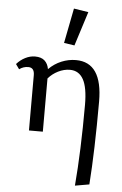

<svg xmlns="http://www.w3.org/2000/svg" viewBox="-64 -755 690 1089"><g transform="rotate(5 281.0 -211.0)"><path d="M500 -198Q500 81 486 275L405 289Q422 90 422 -172Q422 -271 396.5 -317Q371 -363 320 -363Q286 -363 253 -346.5Q220 -330 197 -303V0H118V-315Q118 -358 83 -358Q55 -358 32 -341L12 -369Q33 -393 60.5 -407Q88 -421 116 -421Q152 -421 171 -403.5Q190 -386 195 -356Q227 -388 267 -404.5Q307 -421 349 -421Q500 -421 500 -198ZM273 -512 312 -711 395 -698 333 -503Z"/></g></svg>

Font: Ysabeau Medium
Style: Regular
Weight: 500
Designer: Christian Thalmann (Catharsis Fonts)
Version: Version 0.003